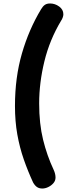

<svg xmlns="http://www.w3.org/2000/svg" viewBox="-20 -906 423 1103"><path d="M216 -853Q226 -870 237.5 -878Q249 -886 268 -886Q296 -886 320 -868.5Q344 -851 344 -824Q344 -815 340 -804.5Q336 -794 331 -787Q265 -677 235 -553.5Q205 -430 205 -312Q205 -195 227.5 -103.5Q250 -12 288 69Q294 82 296.5 93Q299 104 299 114Q299 132 287 146Q275 160 257.5 168.5Q240 177 223 177Q205 177 192.5 168.5Q180 160 170 142Q140 77 116.5 9.5Q93 -58 79.5 -133.5Q66 -209 66 -297Q66 -461 106 -599Q146 -737 216 -853Z"/></svg>

Font: Playpen Sans
Style: Bold
Weight: 700
Designer: Laura Meseguer, Veronika Burian, José Scaglione
Foundry: TypeTogether
Version: Version 1.001